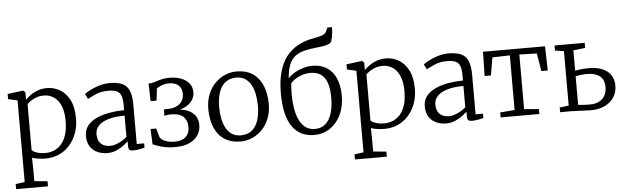

<svg xmlns="http://www.w3.org/2000/svg" viewBox="-60 -1100 5152 1580"><g transform="rotate(-5 2516.0 -310.0)"><path d="M15 240.5V198.5L90.5 188V-485.5L14 -503V-545.5L139.5 -562H143.5L160.5 -547V-485.5Q177.5 -503 203.2 -521.8Q229 -540.5 263.2 -553.2Q297.5 -566 340 -566Q396 -566 445.5 -537.8Q495 -509.5 526 -450Q557 -390.5 557 -295.5Q557 -231.5 537 -176Q517 -120.5 480.2 -78.2Q443.5 -36 392.2 -12.5Q341 11 278 11Q250 11 219 6.5Q188 2 168 -5.5L170 80V188L278.5 198.5V240.5ZM281 -34.5Q335 -34.5 377.5 -61Q420 -87.5 445 -142.5Q470 -197.5 470 -282.5Q470 -342 457.2 -384.5Q444.5 -427 422 -454.2Q399.5 -481.5 370.2 -494.2Q341 -507 308 -507Q276.5 -507 249.5 -497.5Q222.5 -488 202 -474.2Q181.5 -460.5 170 -448V-69Q177.5 -57 208.8 -45.8Q240 -34.5 281 -34.5Z M790 10.5Q746.5 10.5 709.2 -5.8Q672 -22 648.8 -56.2Q625.5 -90.5 625.5 -144Q625.5 -196 654.2 -231.2Q683 -266.5 731 -287.8Q779 -309 837.8 -319Q896.5 -329 957 -329.5V-372.5Q957 -421 946.8 -448.8Q936.5 -476.5 911.2 -488.2Q886 -500 839.5 -500Q782 -500 738 -480.8Q694 -461.5 669.5 -447.5L648 -489.5Q658 -498.5 690 -516Q722 -533.5 766.8 -547.8Q811.5 -562 859 -562Q924.5 -562 963.5 -543Q1002.5 -524 1019.5 -481.8Q1036.5 -439.5 1036.5 -370.5V-43H1097.5V-7.5Q1086.5 -4.5 1071 -1Q1055.5 2.5 1038.2 5Q1021 7.5 1006 7.5Q984.5 7.5 974 0.8Q963.5 -6 963.5 -34.5V-71Q951.5 -60 926.5 -40.5Q901.5 -21 866.8 -5.2Q832 10.5 790 10.5ZM819.5 -47Q850.5 -47 888.8 -64.8Q927 -82.5 957 -108.5V-284.5Q876 -284 822 -267.5Q768 -251 740.8 -221.8Q713.5 -192.5 713.5 -154Q713.5 -115 727.5 -91.2Q741.5 -67.5 765.5 -57.2Q789.5 -47 819.5 -47Z M1349.5 10Q1308 10 1273.5 4Q1239 -2 1212 -11.5Q1185 -21 1166 -29L1160 -156H1207L1228 -81.5Q1241.5 -60.5 1273.2 -47.8Q1305 -35 1349.5 -35Q1393 -35 1420.2 -49.2Q1447.5 -63.5 1460 -88.8Q1472.5 -114 1472.5 -147.5Q1472.5 -198.5 1441.2 -230Q1410 -261.5 1332.5 -261.5Q1327 -261.5 1316.2 -260.2Q1305.5 -259 1295.8 -257.2Q1286 -255.5 1283 -254L1283.5 -307L1322 -308Q1360 -309 1388.8 -322.5Q1417.5 -336 1433.8 -360.8Q1450 -385.5 1450 -420.5Q1450 -454 1436.2 -475.2Q1422.5 -496.5 1398.5 -506.8Q1374.5 -517 1344 -517Q1311 -517 1283.8 -506.5Q1256.5 -496 1241 -483.5L1230.5 -384.5H1181L1176.5 -530Q1199.5 -530.5 1218 -535.5Q1236.5 -540.5 1255.2 -546.8Q1274 -553 1297 -557.8Q1320 -562.5 1352.5 -562.5Q1408 -562.5 1449.8 -545.8Q1491.5 -529 1514.8 -499Q1538 -469 1538 -428.5Q1538 -388.5 1516.5 -358.8Q1495 -329 1459.8 -311Q1424.5 -293 1382.5 -287L1384.5 -295Q1438 -295 1478.2 -278.8Q1518.5 -262.5 1540.8 -231.2Q1563 -200 1563 -154.5Q1563 -107 1538.5 -69.8Q1514 -32.5 1466.5 -11.2Q1419 10 1349.5 10Z M1648 -278.5Q1648 -346.5 1669.8 -399.8Q1691.5 -453 1728.2 -490Q1765 -527 1810.2 -546.5Q1855.5 -566 1903 -566Q1991.5 -566 2045.2 -526Q2099 -486 2123.2 -420.2Q2147.5 -354.5 2147.5 -277Q2147.5 -209 2125.8 -155.5Q2104 -102 2067.5 -65Q2031 -28 1985.5 -8.5Q1940 11 1892.5 11Q1826 11 1779.2 -12Q1732.5 -35 1703.8 -75.2Q1675 -115.5 1661.5 -167.8Q1648 -220 1648 -278.5ZM1897.5 -39Q1947.5 -39 1983.2 -65Q2019 -91 2038 -142.8Q2057 -194.5 2057 -270.5Q2057 -319.5 2048.5 -363.8Q2040 -408 2021.2 -442.5Q2002.5 -477 1972.5 -496.5Q1942.5 -516 1898.5 -516Q1848.5 -516 1812.5 -490Q1776.5 -464 1757.5 -412.8Q1738.5 -361.5 1738.5 -284.5Q1738.5 -235 1747.2 -190.8Q1756 -146.5 1775 -112Q1794 -77.5 1824.2 -58.2Q1854.5 -39 1897.5 -39Z M2499 10.5Q2443 10.5 2397.8 -10.5Q2352.5 -31.5 2320.2 -75.8Q2288 -120 2271 -189.5Q2254 -259 2254 -355Q2254 -452.5 2273.8 -527Q2293.5 -601.5 2333 -654Q2372.5 -706.5 2432.2 -739.2Q2492 -772 2571.5 -785Q2607.5 -791 2633.2 -800.2Q2659 -809.5 2668 -829L2683 -861H2721Q2721 -838.5 2718.8 -816.8Q2716.5 -795 2712.5 -776Q2708.5 -757 2703.5 -742Q2695.5 -730 2679.2 -723Q2663 -716 2640 -712.2Q2617 -708.5 2589 -705.5Q2525 -699.5 2478.2 -687.8Q2431.5 -676 2400.2 -651.5Q2369 -627 2351.8 -584Q2334.5 -541 2329.5 -472.5Q2354 -498.5 2386.5 -517.5Q2419 -536.5 2456.8 -547.2Q2494.5 -558 2533.5 -558Q2585 -558 2625.2 -540Q2665.5 -522 2694 -487.8Q2722.5 -453.5 2737.2 -404.2Q2752 -355 2752 -292Q2752 -201.5 2718.8 -133.5Q2685.5 -65.5 2628.5 -27.5Q2571.5 10.5 2499 10.5ZM2510 -38.5Q2561 -38.5 2595.2 -68.2Q2629.5 -98 2646.8 -152.5Q2664 -207 2664 -281Q2664 -338.5 2654.5 -380.2Q2645 -422 2625.8 -448.8Q2606.5 -475.5 2577.8 -488.2Q2549 -501 2510 -501Q2471 -501 2437 -488.8Q2403 -476.5 2379.5 -459.8Q2356 -443 2346.5 -429.5Q2345.5 -414.5 2344.2 -400Q2343 -385.5 2342.5 -370.5Q2342 -355.5 2342 -339Q2342 -287 2349.5 -233.8Q2357 -180.5 2375.5 -136.2Q2394 -92 2426.8 -65.2Q2459.5 -38.5 2510 -38.5Z M2814 240.5V198.5L2889.5 188V-485.5L2813 -503V-545.5L2938.5 -562H2942.5L2959.5 -547V-485.5Q2976.5 -503 3002.2 -521.8Q3028 -540.5 3062.2 -553.2Q3096.5 -566 3139 -566Q3195 -566 3244.5 -537.8Q3294 -509.5 3325 -450Q3356 -390.5 3356 -295.5Q3356 -231.5 3336 -176Q3316 -120.5 3279.2 -78.2Q3242.5 -36 3191.2 -12.5Q3140 11 3077 11Q3049 11 3018 6.5Q2987 2 2967 -5.5L2969 80V188L3077.5 198.5V240.5ZM3080 -34.5Q3134 -34.5 3176.5 -61Q3219 -87.5 3244 -142.5Q3269 -197.5 3269 -282.5Q3269 -342 3256.2 -384.5Q3243.5 -427 3221 -454.2Q3198.5 -481.5 3169.2 -494.2Q3140 -507 3107 -507Q3075.5 -507 3048.5 -497.5Q3021.5 -488 3001 -474.2Q2980.5 -460.5 2969 -448V-69Q2976.5 -57 3007.8 -45.8Q3039 -34.5 3080 -34.5Z M3589 10.5Q3545.5 10.5 3508.2 -5.8Q3471 -22 3447.8 -56.2Q3424.5 -90.5 3424.5 -144Q3424.5 -196 3453.2 -231.2Q3482 -266.5 3530 -287.8Q3578 -309 3636.8 -319Q3695.5 -329 3756 -329.5V-372.5Q3756 -421 3745.8 -448.8Q3735.5 -476.5 3710.2 -488.2Q3685 -500 3638.5 -500Q3581 -500 3537 -480.8Q3493 -461.5 3468.5 -447.5L3447 -489.5Q3457 -498.5 3489 -516Q3521 -533.5 3565.8 -547.8Q3610.5 -562 3658 -562Q3723.5 -562 3762.5 -543Q3801.5 -524 3818.5 -481.8Q3835.5 -439.5 3835.5 -370.5V-43H3896.5V-7.5Q3885.5 -4.5 3870 -1Q3854.5 2.5 3837.2 5Q3820 7.5 3805 7.5Q3783.5 7.5 3773 0.8Q3762.5 -6 3762.5 -34.5V-71Q3750.5 -60 3725.5 -40.5Q3700.5 -21 3665.8 -5.2Q3631 10.5 3589 10.5ZM3618.5 -47Q3649.5 -47 3687.8 -64.8Q3726 -82.5 3756 -108.5V-284.5Q3675 -284 3621 -267.5Q3567 -251 3539.8 -221.8Q3512.5 -192.5 3512.5 -154Q3512.5 -115 3526.5 -91.2Q3540.5 -67.5 3564.5 -57.2Q3588.5 -47 3618.5 -47Z M4038.5 0V-41L4158.5 -50.5V-502L4014 -498L3989 -351H3937L3941 -551H4453.5L4458.5 -351H4405.5L4381.5 -498L4237 -502V-50.5L4358.5 -41V0Z M4530 0V-39L4605 -48V-497.5L4532 -509V-551H4781V-509L4683 -497.5V-329.5Q4698 -333 4716.8 -335.2Q4735.5 -337.5 4756 -339Q4776.5 -340.5 4796 -340.5Q4863 -340.5 4909 -320.8Q4955 -301 4978.5 -264.8Q5002 -228.5 5002 -178.5Q5002 -124.5 4975.2 -83Q4948.5 -41.5 4899.5 -17.8Q4850.5 6 4783.5 6Q4769 6 4747 5Q4725 4 4701.2 3Q4677.5 2 4656.8 1Q4636 0 4623 0ZM4777.5 -41.5Q4846.5 -41.5 4883.2 -77.2Q4920 -113 4920 -173Q4920 -236 4881.8 -265Q4843.5 -294 4778 -294Q4754 -294 4728 -291Q4702 -288 4683 -284.5V-47Q4702 -45 4726.5 -43.2Q4751 -41.5 4777.5 -41.5Z"/></g></svg>

Font: Merriweather 28pt Light
Style: Regular
Weight: 300
Version: Version 2.100